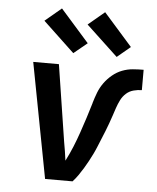

<svg xmlns="http://www.w3.org/2000/svg" viewBox="-54 -817 708 864"><g transform="rotate(5 300.0 -385.5)"><path d="M306 0H182L83 -520H199L253 -173Q257 -153 260 -132Q263 -111 266 -90Q283 -123 296.5 -156Q310 -189 321.5 -222.5Q333 -256 344 -290Q355 -324 365 -358V-359Q372 -383 381 -406.5Q390 -430 405 -451Q420 -472 440.5 -489Q461 -506 484.5 -515Q508 -524 532.5 -526Q557 -528 581 -528V-436Q563 -436 544 -431Q525 -426 510.5 -413Q496 -400 487 -382Q478 -364 472 -346Q466 -328 460 -310Q454 -292 447.5 -274Q441 -256 434 -238.5Q427 -221 419.5 -203Q412 -185 405 -167.5Q398 -150 389.5 -132.5Q381 -115 371.5 -97.5Q362 -80 352 -63.5Q342 -47 330.5 -30.5Q319 -14 306 0ZM455 -575 312 -709 386 -771 515 -625ZM259 -575 117 -709 191 -771 320 -625Z"/></g></svg>

Font: Iosevka SmBd Ex Obl
Style: Regular
Weight: 600
Width: 7
Italic angle: -9°
Monospace: yes
Designer: Belleve Invis
Foundry: Belleve Invis
Version: Version 32.5.0; ttfautohint (v1.8.4)